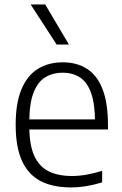

<svg xmlns="http://www.w3.org/2000/svg" viewBox="-20 -828 544 858"><path d="M296 9.5Q216 9.5 161.2 -19Q106.5 -47.5 78.2 -109.2Q50 -171 50 -271Q50 -367.5 76 -429.2Q102 -491 149.2 -520.2Q196.5 -549.5 260.5 -549.5Q324 -549.5 369.2 -520.2Q414.5 -491 438.5 -429Q462.5 -367 462.5 -270V-249.5H81.5V-294.5H420L404.5 -282Q404.5 -363.5 387.2 -412Q370 -460.5 337.8 -481.8Q305.5 -503 260 -503Q214.5 -503 181 -481.8Q147.5 -460.5 129.2 -412.2Q111 -364 111 -282V-263Q111 -182 132.5 -133.2Q154 -84.5 196.5 -63Q239 -41.5 302 -41.5Q332.5 -41.5 365.5 -47.2Q398.5 -53 436.5 -64.5V-13Q398.5 -1.5 364.2 4Q330 9.5 296 9.5ZM233 -629 117 -808H182L288 -629Z"/></svg>

Font: Encode Sans Condensed Thin Light
Style: Regular
Weight: 300
Version: Version 3.002